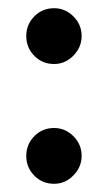

<svg xmlns="http://www.w3.org/2000/svg" viewBox="-20 -442 263 468"><path d="M112 -130Q139 -130 159 -110Q179 -90 179 -62Q179 -35 159 -14.5Q139 6 112 6Q83 6 63.5 -14Q44 -34 44 -62Q44 -90 63.5 -110Q83 -130 112 -130ZM112 -422Q139 -422 159 -402Q179 -382 179 -354Q179 -327 159 -306.5Q139 -286 112 -286Q83 -286 63.5 -306Q44 -326 44 -354Q44 -382 63.5 -402Q83 -422 112 -422Z"/></svg>

Font: Terminal Dosis
Style: Bold
Weight: 700
Designer: EdgarTolentino, PabloImpallari, IginoMarini
Foundry: EdgarTolentino, PabloImpallari, IginoMarini
Version: Version 1.006